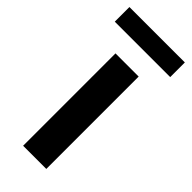

<svg xmlns="http://www.w3.org/2000/svg" viewBox="-242 -741 779 779"><g transform="rotate(45 147.0 -351.5)"><path d="M306 -619V-703H-12V-619ZM214 0V-530H81V0Z"/></g></svg>

Font: Be Vietnam Pro SemiBold
Style: Regular
Weight: 600
Designer: Lam Bao, Tony Le, Vietanh Nguyen
Foundry: Yellow Type Foundry
Version: Version 1.002